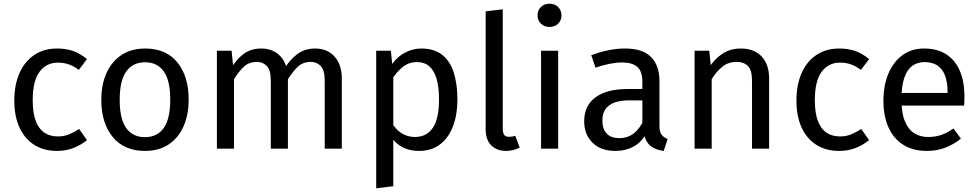

<svg xmlns="http://www.w3.org/2000/svg" viewBox="-20 -800 5261 1033"><path d="M287 -539Q334 -539 372.5 -526Q411 -513 448 -482L404 -424Q377 -444 350.5 -453.5Q324 -463 291 -463Q229 -463 192.5 -413.5Q156 -364 156 -261Q156 -192 172.5 -149Q189 -106 219 -86Q249 -66 291 -66Q324 -66 350 -76.5Q376 -87 406 -106L448 -46Q413 -18 373 -3Q333 12 287 12Q216 12 164.5 -20.5Q113 -53 85 -113.5Q57 -174 57 -259Q57 -343 84.5 -406Q112 -469 164 -504Q216 -539 287 -539Z M761 -539Q874 -539 934.5 -464Q995 -389 995 -264Q995 -183 967.5 -120.5Q940 -58 887.5 -23Q835 12 760 12Q648 12 586.5 -63Q525 -138 525 -263Q525 -345 553 -407Q581 -469 633.5 -504Q686 -539 761 -539ZM761 -465Q695 -465 659.5 -416Q624 -367 624 -263Q624 -160 659 -111Q694 -62 760 -62Q826 -62 861 -111.5Q896 -161 896 -264Q896 -367 861 -416Q826 -465 761 -465Z M1386 -539Q1444 -539 1482 -504Q1520 -469 1527 -407L1529 -378V0H1437V-365Q1437 -424 1415 -445.5Q1393 -467 1363 -467Q1320 -467 1292.5 -441.5Q1265 -416 1239 -374L1223 -432Q1250 -479 1289.5 -509Q1329 -539 1386 -539ZM1147 -527H1226L1239 -398V0H1147ZM1676 -539Q1741 -539 1780 -495.5Q1819 -452 1819 -378V0H1727V-365Q1727 -424 1705 -445.5Q1683 -467 1653 -467Q1610 -467 1583 -441.5Q1556 -416 1529 -374L1511 -432Q1540 -479 1579.5 -509Q1619 -539 1676 -539Z M2246 -539Q2316 -539 2359 -505Q2402 -471 2421.5 -409Q2441 -347 2441 -264Q2441 -184 2417.5 -121.5Q2394 -59 2348 -23.5Q2302 12 2234 12Q2187 12 2149.5 -6Q2112 -24 2086 -61L2087 -142Q2107 -105 2139.5 -84Q2172 -63 2212 -63Q2275 -63 2308.5 -112Q2342 -161 2342 -264Q2342 -333 2328.5 -377.5Q2315 -422 2289 -444Q2263 -466 2223 -466Q2177 -466 2142.5 -436Q2108 -406 2088 -371L2080 -440Q2109 -488 2153 -513.5Q2197 -539 2246 -539ZM2004 -527H2083L2092 -439L2096 -400V202L2004 213Z M2703 12Q2653 12 2623 -18Q2593 -48 2593 -104V-739L2685 -750V-106Q2685 -85 2692.5 -74.5Q2700 -64 2718 -64Q2728 -64 2736.5 -65.5Q2745 -67 2752 -70L2776 -6Q2761 2 2742 7Q2723 12 2703 12Z M2891 -527H2983V0H2891ZM2936 -780Q2965 -780 2983 -762Q3001 -744 3001 -717Q3001 -691 2983 -673Q2965 -655 2936 -655Q2908 -655 2890 -673Q2872 -691 2872 -717Q2872 -744 2890 -762Q2908 -780 2936 -780Z M3343 -539Q3438 -539 3483 -493Q3528 -447 3528 -364V-123Q3528 -89 3540 -74.5Q3552 -60 3572 -52L3551 12Q3507 7 3480 -15Q3453 -37 3443 -86L3436 -123V-360Q3436 -417 3408.5 -440.5Q3381 -464 3326 -464Q3297 -464 3261 -457Q3225 -450 3184 -436L3161 -503Q3210 -521 3254.5 -530Q3299 -539 3343 -539ZM3355 -321H3451V-260H3367Q3294 -260 3257.5 -233Q3221 -206 3221 -152Q3221 -106 3244 -81.5Q3267 -57 3312 -57Q3357 -57 3389.5 -82Q3422 -107 3445 -157L3457 -82Q3430 -33 3387 -10.5Q3344 12 3291 12Q3212 12 3167.5 -32.5Q3123 -77 3123 -147Q3123 -232 3184 -276.5Q3245 -321 3355 -321Z M3965 -539Q4038 -539 4078 -496Q4118 -453 4118 -378V0H4026V-365Q4026 -424 4003.5 -445.5Q3981 -467 3943 -467Q3899 -467 3867 -441.5Q3835 -416 3809 -374L3793 -432Q3820 -479 3864 -509Q3908 -539 3965 -539ZM3717 -527H3796L3809 -398V0H3717Z M4495 -539Q4542 -539 4580.5 -526Q4619 -513 4656 -482L4612 -424Q4585 -444 4558.5 -453.5Q4532 -463 4499 -463Q4437 -463 4400.5 -413.5Q4364 -364 4364 -261Q4364 -192 4380.5 -149Q4397 -106 4427 -86Q4457 -66 4499 -66Q4532 -66 4558 -76.5Q4584 -87 4614 -106L4656 -46Q4621 -18 4581 -3Q4541 12 4495 12Q4424 12 4372.5 -20.5Q4321 -53 4293 -113.5Q4265 -174 4265 -259Q4265 -343 4292.5 -406Q4320 -469 4372 -504Q4424 -539 4495 -539Z M4952 -539Q5023 -539 5071.5 -507.5Q5120 -476 5144.5 -418Q5169 -360 5169 -279Q5169 -266 5168.5 -253.5Q5168 -241 5167 -232H4815V-300H5078Q5078 -302 5078 -303.5Q5078 -305 5078 -306Q5078 -358 5064.5 -393.5Q5051 -429 5023.5 -447.5Q4996 -466 4954 -466Q4916 -466 4888 -445.5Q4860 -425 4845 -380.5Q4830 -336 4830 -265Q4830 -192 4848.5 -147.5Q4867 -103 4899 -83Q4931 -63 4973 -63Q5012 -63 5044 -74Q5076 -85 5110 -109L5150 -54Q5111 -23 5066 -5.5Q5021 12 4966 12Q4893 12 4840.5 -20.5Q4788 -53 4760.5 -114Q4733 -175 4733 -258Q4733 -340 4759.5 -403.5Q4786 -467 4835 -503Q4884 -539 4952 -539Z"/></svg>

Font: Fira Sans Variable
Style: Regular
Weight: 400
Designer: Carrois Corporate & Edenspiekermann AG
Foundry: Carrois Corporate GbR & Edenspiekermann AG
Version: Version 4.202